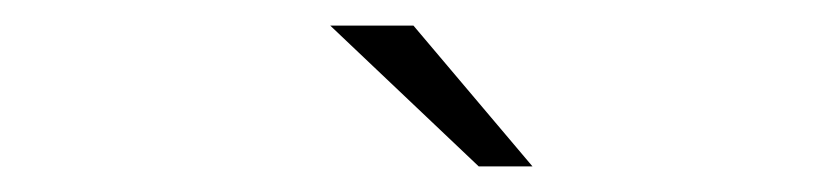

<svg xmlns="http://www.w3.org/2000/svg" viewBox="-20 -726 640 150"><path d="M354 -596 238 -706H303L396 -596Z"/></svg>

Font: Red Hat Display
Style: Italic
Weight: 300
Italic angle: -12°
Designer: Pentagram, MCKL
Foundry: Pentagram, MCKL
Version: Version 1.023